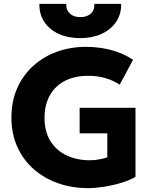

<svg xmlns="http://www.w3.org/2000/svg" viewBox="-20 -957 792 992"><path d="M433.5 15Q352.5 15 281 -10Q209.5 -35 155.2 -82.2Q101 -129.5 70 -197Q39 -264.5 39 -349.5Q39 -434 68.8 -501.2Q98.5 -568.5 151.5 -616.5Q204.5 -664.5 274.5 -689.8Q344.5 -715 425 -715Q462 -715 502.5 -709.2Q543 -703.5 585 -689Q627 -674.5 667.5 -648L598.5 -519.5Q562.5 -543 522 -554.2Q481.5 -565.5 436 -565.5Q383.5 -565.5 341.5 -550.5Q299.5 -535.5 270.2 -507.2Q241 -479 225.5 -439Q210 -399 210 -348.5Q210 -276 241 -227.2Q272 -178.5 325 -153.8Q378 -129 443.5 -129Q469.5 -129 493 -133.5Q516.5 -138 534.5 -144V-268H391.5V-400H680V-43Q648.5 -25 605.2 -12Q562 1 516.8 8Q471.5 15 433.5 15ZM395.5 -760Q331 -760 282.8 -782.2Q234.5 -804.5 208.5 -844.5Q182.5 -884.5 183.5 -937H322.5Q320.5 -906 340.5 -887.2Q360.5 -868.5 395.5 -868.5Q430 -868.5 449.8 -887.2Q469.5 -906 467.5 -937H606Q607 -884.5 580.2 -844.5Q553.5 -804.5 505.5 -782.2Q457.5 -760 395.5 -760Z"/></svg>

Font: Geologica Roman
Style: Bold
Weight: 700
Designer: Sindre Bremnes, Frode Helland
Foundry: Monokrom Skriftforlag AS
Version: Version 1.010;gftools[0.9.28]